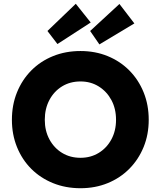

<svg xmlns="http://www.w3.org/2000/svg" viewBox="-20 -986 850 1016"><path d="M406 10Q327 10 260.5 -17Q194 -44 145.5 -92.5Q97 -141 70 -207.5Q43 -274 43 -352Q43 -431 70 -497.5Q97 -564 145.5 -613Q194 -662 260.5 -689Q327 -716 406 -716Q484 -716 550 -689Q616 -662 664.5 -613Q713 -564 740 -497.5Q767 -431 767 -352Q767 -274 740 -208Q713 -142 664.5 -93Q616 -44 550 -17Q484 10 406 10ZM406 -151Q460 -151 502.5 -177Q545 -203 569.5 -248.5Q594 -294 594 -352Q594 -411 569.5 -456.5Q545 -502 502.5 -528.5Q460 -555 406 -555Q351 -555 308.5 -529Q266 -503 241.5 -457Q217 -411 217 -352Q217 -294 241.5 -248.5Q266 -203 308.5 -177Q351 -151 406 -151ZM284 -753 231 -822 381 -966 460 -867ZM506 -751 457 -822 612 -965 691 -862Z"/></svg>

Font: Readex Pro
Style: Bold
Weight: 700
Designer: Bonnie Shaver-Troup, Thomas Jockin
Foundry: Lexend
Version: Version 1.203; ttfautohint (v1.8.3)